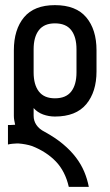

<svg xmlns="http://www.w3.org/2000/svg" viewBox="-20 -728 430 748"><path d="M278 -536V-446C278 -414 271.2 -389.2 257.5 -371.5C243.8 -353.8 222.7 -345 194 -345C166 -345 145.2 -353.8 131.5 -371.5C117.8 -389.2 111 -414 111 -446V-536C111 -568 117.8 -592.8 131.5 -610.5C145.2 -628.2 166 -637 194 -637C222.7 -637 243.8 -628.2 257.5 -610.5C271.2 -592.8 278 -568 278 -536ZM194 -708C140 -708 99.8 -692.2 73.5 -660.5C47.2 -628.8 34 -586 34 -532V-277C34 -271 34.5 -265.2 35.5 -259.5C36.5 -253.8 37.7 -248 39 -242C35.7 -242 32.7 -241.8 30 -241.5C27.3 -241.2 24.3 -241 21 -241H11V-165C15.7 -166.3 21.7 -167.3 29 -168C33.7 -168.7 38.7 -169 44 -169H53C61.7 -168.3 70.5 -167.2 79.5 -165.5C88.5 -163.8 97 -161.7 105 -159C142.3 -144.3 173.2 -124.3 197.5 -99C221.8 -73.7 238.7 -40.7 248 0H326C322 -20.7 316 -40.5 308 -59.5C300 -78.5 289.2 -97 275.5 -115C261.8 -133 245 -150.3 225 -167C205 -183.7 181 -199.7 153 -215C139.7 -221.7 129.3 -230.3 122 -241C114.7 -251.7 111 -263.7 111 -277V-307C121 -295.7 133.3 -287.3 148 -282C162.7 -276.7 178 -274 194 -274C248.7 -274 289.3 -290 316 -322C342.7 -354 356 -396.7 356 -450V-532C356 -586 342.7 -628.8 316 -660.5C289.3 -692.2 248.7 -708 194 -708Z"/></svg>

Font: Bebas Neue Regular two
Style: Regular2
Weight: 400
Designer: Ryoichi Tsunekawa & LGV (GE)
Foundry: Free Software Foundation, Inc.
Version: Version 1.003 August 13, 2016